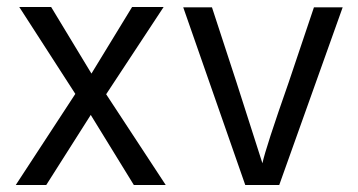

<svg xmlns="http://www.w3.org/2000/svg" viewBox="-20 -528 1023 548"><path d="M112 0H25L195 -260L35 -508H126L241 -318L357 -508H447L283 -259L453 0H362L239 -200Z M777 0H680L503 -507H585L655 -293L729 -62Q738 -105 804 -293L876 -507H958Z"/></svg>

Font: Hind Siliguri
Style: Regular
Weight: 400
Designer: Jyotish Sonowal
Foundry: Indian Type Foundry
Version: Version 1.001;PS 1.0;hotconv 1.0.86;makeotf.lib2.5.63406; tt